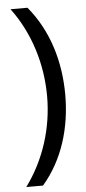

<svg xmlns="http://www.w3.org/2000/svg" viewBox="-59 -747 418 938"><g transform="rotate(-5 150.0 -278.0)"><path d="M260 -274C260 -437 214 -593 113 -714H30C123 -589 171 -433 171 -275C171 -120 123 33 31 158H113C214 41 260 -113 260 -274Z"/></g></svg>

Font: Noto Sans Khmer Condensed
Style: Regular
Weight: 400
Width: 3
Designer: Danh Hong and the Monotype Design Team
Foundry: Monotype Imaging Inc.
Version: Version 2.004